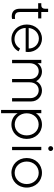

<svg xmlns="http://www.w3.org/2000/svg" viewBox="1232 -2018 986 3489"><g transform="rotate(90 1724.5 -273.0)"><path d="M276 6C286 6 308 4 323 0V-54C313 -52 296 -51 285 -51C213 -51 198 -96 198 -141V-474H314V-531H198V-655H138V-598C138 -556 115 -531 76 -531H38V-474H138V-141C138 -45 187 6 276 6Z M690 12C792 12 876 -43 912 -118L861 -145C825 -84 767 -44 690 -44C582 -44 491 -126 487 -247H921C924 -263 925 -278 925 -291C925 -426 827 -543 681 -543C536 -543 425 -425 425 -267C425 -108 540 12 690 12ZM488 -302C499 -412 582 -487 681 -487C781 -487 862 -408 861 -302Z M1068 0H1128V-320C1128 -416 1186 -484 1272 -484C1352 -484 1415 -426 1415 -330V0H1475V-320C1475 -416 1534 -484 1620 -484C1699 -484 1763 -426 1763 -330V0H1823V-347C1823 -462 1731 -543 1626 -543C1552 -543 1485 -503 1455 -437C1422 -501 1355 -543 1281 -543C1216 -543 1159 -512 1128 -461V-531H1068Z M1977 200H2037V-101C2078 -31 2154 12 2243 12C2392 12 2504 -107 2504 -266C2504 -424 2392 -543 2243 -543C2154 -543 2079 -500 2037 -433V-531H1977ZM2038 -266C2038 -390 2126 -483 2241 -483C2355 -483 2440 -390 2440 -266C2440 -141 2356 -48 2241 -48C2126 -48 2038 -141 2038 -266Z M2648 0H2708V-531H2648ZM2635 -701C2635 -677 2655 -657 2679 -657C2703 -657 2724 -677 2724 -701C2724 -725 2703 -746 2679 -746C2655 -746 2635 -725 2635 -701Z M3120 12C3270 12 3388 -105 3388 -266C3388 -425 3273 -543 3120 -543C2966 -543 2851 -425 2851 -266C2851 -107 2968 12 3120 12ZM2915 -266C2915 -390 3004 -484 3120 -484C3235 -484 3324 -390 3324 -266C3324 -142 3234 -47 3120 -47C3005 -47 2915 -142 2915 -266Z"/></g></svg>

Font: Mluvka Light
Style: Regular
Weight: 300
Designer: Modified by Jiří Krblich, Original typeface by Gumpita Rahayu
Foundry: Gumpita Rahayu & Jiří Krblich
Version: Version 2.000;Glyphs 3.1.1 (3134)